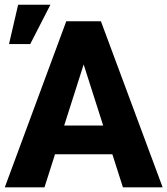

<svg xmlns="http://www.w3.org/2000/svg" viewBox="-20 -802 716 822"><path d="M354 -575.7 170.4 0H0.5L263.7 -710.9H371.1ZM506.3 0 322.3 -575.7 303.2 -710.9H412.1L676.3 0ZM498.5 -264.6V-141.6H127.9V-264.6ZM18.6 -613.3 57.6 -781.7H195.8L109.4 -613.3Z"/></svg>

Font: Roboto ExtraBold
Style: Regular
Weight: 800
Designer: Christian Robertson
Foundry: Google
Version: Version 3.009; 2024